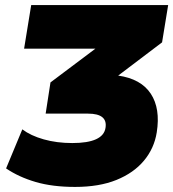

<svg xmlns="http://www.w3.org/2000/svg" viewBox="-20 -725 683 757"><path d="M276 12Q187 12 120.5 -7.5Q54 -27 4 -61L68 -215Q101 -190 152.5 -175.5Q204 -161 265 -161Q387 -161 396 -221Q405 -277 327 -277H160L179 -400L356 -533H75L103 -705H643L619 -558L446 -427Q536 -414 574.5 -355.5Q613 -297 598 -203Q588 -140 547.5 -91.5Q507 -43 439 -15.5Q371 12 276 12Z"/></svg>

Font: Mulish ExtraBlack
Style: Italic
Weight: 1000
Italic angle: -9°
Designer: Vernon Adams
Foundry: Vernon Adams
Version: Version 3.603; ttfautohint (v1.8.3)